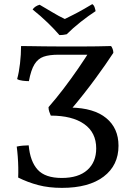

<svg xmlns="http://www.w3.org/2000/svg" viewBox="-20 -901 649 930"><path d="M280 9Q216 9 165 -4.5Q114 -18 68 -41Q69 -64 68.5 -90Q68 -116 66 -142.5Q64 -169 61 -191Q73 -194 90 -195.5Q107 -197 119 -197Q126 -119 162.5 -79Q199 -39 279 -39Q360 -39 403 -77.5Q446 -116 446 -182Q446 -259 388 -300Q330 -341 226 -341Q222 -350 218.5 -360.5Q215 -371 215 -382Q251 -423 288 -471.5Q325 -520 359 -569.5Q393 -619 421 -664L422 -636H263Q219 -636 191.5 -626.5Q164 -617 147 -589.5Q130 -562 120 -508Q107 -508 90 -510Q73 -512 63 -518Q72 -550 77 -594Q82 -638 82 -678Q97 -678 127.5 -677.5Q158 -677 194.5 -676.5Q231 -676 266 -676Q301 -676 326 -676Q359 -676 389.5 -676Q420 -676 451 -676.5Q482 -677 518 -678Q522 -673 525.5 -664Q529 -655 529 -645Q494 -591 440 -517.5Q386 -444 325 -372L322 -380Q435 -378 494.5 -329Q554 -280 554 -195Q554 -100 482 -45.5Q410 9 280 9ZM268 -731Q244 -759 211 -791Q178 -823 138 -855Q143 -863 152 -869Q161 -875 172 -878Q200 -862 233 -842Q266 -822 294 -809Q308 -816 334 -829Q360 -842 386 -857Q412 -872 427 -881Q435 -876 438.5 -865Q442 -854 443 -847Q409 -825 371 -795Q333 -765 303 -735Q295 -733 285.5 -732Q276 -731 268 -731Z"/></svg>

Font: Vollkorn
Style: Regular
Weight: 400
Designer: Friedrich Althausen
Foundry: Friedrich Althausen
Version: Version 4.104